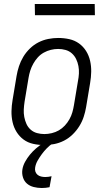

<svg xmlns="http://www.w3.org/2000/svg" viewBox="-20 -718 540 961"><path d="M202 8Q173 8 146 2Q119 -4 98 -19.5Q77 -35 63 -57.5Q49 -80 43 -106.5Q37 -133 37.5 -161Q38 -189 43 -218L63 -338Q67 -362 75 -386.5Q83 -411 96.5 -433.5Q110 -456 129.5 -475Q149 -494 172.5 -506Q196 -518 221.5 -523Q247 -528 271 -528Q300 -528 327 -522Q354 -516 375.5 -500.5Q397 -485 411 -462.5Q425 -440 431 -413.5Q437 -387 436.5 -359Q436 -331 431 -302L411 -182Q407 -158 399 -133.5Q391 -109 377 -86.5Q363 -64 343.5 -45Q324 -26 300.5 -14Q277 -2 251.5 3Q226 8 202 8ZM202 -47Q220 -47 239 -51.5Q258 -56 274.5 -65.5Q291 -75 304.5 -89.5Q318 -104 327.5 -121Q337 -138 342 -155.5Q347 -173 350 -191L370 -311Q374 -331 375 -350Q376 -369 372.5 -387.5Q369 -406 361 -422.5Q353 -439 339.5 -451Q326 -463 308 -468Q290 -473 271 -473Q253 -473 234.5 -468.5Q216 -464 199 -454.5Q182 -445 169 -430.5Q156 -416 146.5 -399Q137 -382 131.5 -364.5Q126 -347 123 -329L103 -209Q100 -189 99 -170Q98 -151 101.5 -132.5Q105 -114 112.5 -97.5Q120 -81 133.5 -69Q147 -57 165 -52Q183 -47 202 -47ZM189 223Q168 223 148.5 218Q129 213 115 201Q101 189 95 170Q89 151 92 131Q95 111 105.5 92Q116 73 129.5 56.5Q143 40 159.5 25.5Q176 11 194 0L206 -8H244L243 0Q227 11 213.5 25Q200 39 189 54Q178 69 168.5 85.5Q159 102 156 120Q154 131 157 140.5Q160 150 167.5 156.5Q175 163 185.5 165.5Q196 168 206 168Q214 168 222 167Q230 166 238 164L228 219Q219 221 209 222Q199 223 189 223ZM155 -642 154 -698H454L455 -642Z"/></svg>

Font: Iosevka Curly Slab Light
Style: Italic
Weight: 300
Italic angle: -9°
Monospace: yes
Designer: Belleve Invis
Foundry: Belleve Invis
Version: Version 22.1.2; ttfautohint (v1.8.4)